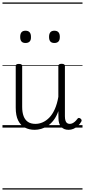

<svg xmlns="http://www.w3.org/2000/svg" viewBox="-20 -1030 686 1550"><path d="M260 18Q216 18 181 0Q146 -18 126.5 -57.5Q107 -97 107 -161V-496Q107 -506 113 -510Q119 -514 132 -514Q146 -514 152.5 -510Q159 -506 159 -496V-167Q159 -123 170.5 -92.5Q182 -62 205.5 -46Q229 -30 266 -30Q296 -30 324.5 -42.5Q353 -55 378 -80.5Q403 -106 422 -148Q441 -190 451 -248V-497Q451 -506 457.5 -510.5Q464 -515 478 -515Q491 -515 497.5 -510.5Q504 -506 504 -497V-92Q504 -72 508 -58Q512 -44 520.5 -37Q529 -30 543 -30Q554 -30 564 -34.5Q574 -39 584.5 -48Q595 -57 605 -71Q610 -78 616.5 -78Q623 -78 631 -72Q637 -67 638.5 -60.5Q640 -54 636 -48Q625 -28 608.5 -13Q592 2 573 10Q554 18 534 18Q514 18 499.5 12Q485 6 474 -6Q463 -18 457.5 -35.5Q452 -53 452 -76L451 -133Q436 -90 413.5 -60.5Q391 -31 365 -14Q339 3 312 10.5Q285 18 260 18ZM186 -683Q164 -683 153.5 -695Q143 -707 143 -732Q143 -757 153.5 -769.5Q164 -782 186 -782Q208 -782 219 -769.5Q230 -757 230 -732Q231 -707 219.5 -695Q208 -683 186 -683ZM419 -683Q397 -683 386.5 -695Q376 -707 376 -732Q376 -757 386.5 -769.5Q397 -782 419 -782Q441 -782 452 -769.5Q463 -757 463 -732Q463 -707 452 -695Q441 -683 419 -683ZM0 490H646V500H0ZM0 -20H646V0H0ZM0 -505H646V-500H0ZM0 -1010H646V-1000H0Z"/></svg>

Font: Playwrite NG Modern Guides
Style: Regular
Weight: 400
Designer: Veronika Burian, José Scaglione
Foundry: TypeTogether
Version: Version 1.003